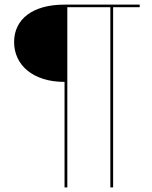

<svg xmlns="http://www.w3.org/2000/svg" viewBox="-20 -720 659 830"><path d="M584 -689H469V90H457V-689H271V90H259V-366Q207.5 -366 167 -379Q126.5 -392 98.5 -415Q70.5 -438 55.8 -469.5Q41 -501 41 -538Q41 -575.5 55.8 -605.5Q70.5 -635.5 98.5 -656.5Q126.5 -677.5 167 -688.8Q207.5 -700 259 -700H584Z"/></svg>

Font: Lato Hairline
Style: Regular
Weight: 100
Designer: Lukasz Dziedzic
Foundry: tyPoland Lukasz Dziedzic
Version: Version 2.007; 2014-02-27